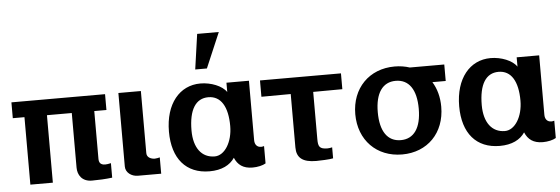

<svg xmlns="http://www.w3.org/2000/svg" viewBox="-51 -972 3347 1148"><g transform="rotate(-5 1622.0 -398.5)"><path d="M374 -77C374 -34 399 8 459 8C499 8 541 6 581 1V-86C567 -83 556 -81 547 -81C516 -81 509 -98 509 -119V-405H582V-500H20V-405H90V0H225V-405H374Z M662 -59C662 -22 697 3 735 3H875V-95C867 -93 855 -90 845 -90C826 -90 797 -99 797 -127V-500H662Z M1195 -428C1271 -428 1311 -361 1311 -245C1311 -149 1263 -72 1203 -72C1125 -72 1078 -134 1078 -238C1078 -364 1120 -428 1195 -428ZM1311 -505V-449C1285 -488 1218 -514 1155 -514C1030 -514 943 -410 943 -243C943 -81 1024 14 1165 14C1238 14 1288 -12 1316 -54C1334 -11 1366 14 1423 14C1453 14 1484 7 1502 -4V-108C1494 -105 1486 -105 1484 -105C1460 -105 1446 -122 1446 -148V-505ZM1162 -811 1132 -600H1202L1292 -811Z M1688 -404V-83C1688 -22 1723 8 1805 8C1824 8 1888 6 1907 1V-65C1898 -63 1889 -61 1879 -61C1830 -61 1823 -78 1823 -121V-405L1998 -406V-501H1512V-403Z M2197 -250C2197 -365 2241 -428 2320 -428C2399 -428 2443 -365 2443 -250C2443 -135 2399 -72 2320 -72C2241 -72 2197 -135 2197 -250ZM2618 -401V-500H2411C2384 -509 2353 -514 2321 -514C2168 -514 2062 -406 2062 -250C2062 -94 2168 14 2321 14C2473 14 2578 -93 2578 -250C2578 -308 2564 -359 2538 -401Z M2937 -428C3013 -428 3053 -361 3053 -245C3053 -149 3005 -72 2945 -72C2867 -72 2820 -134 2820 -238C2820 -364 2862 -428 2937 -428ZM3188 -505H3053V-449C3027 -488 2960 -514 2897 -514C2772 -514 2685 -410 2685 -243C2685 -81 2766 14 2907 14C2980 14 3030 -12 3058 -54C3076 -11 3108 14 3165 14C3195 14 3226 7 3244 -4V-108C3236 -105 3228 -105 3226 -105C3202 -105 3188 -122 3188 -148Z"/></g></svg>

Font: Perun
Style: Bold
Weight: 700
Foundry: Copyright (c) Stefan Peev, Context Ltd, 2016
Version: Version 1.089